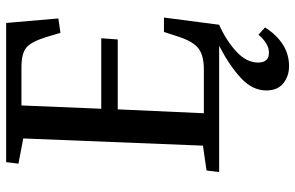

<svg xmlns="http://www.w3.org/2000/svg" viewBox="-192 -558 983 640"><g transform="rotate(-90 300.0 -238.5)"><path d="M46 0 51 -42 134 -54 158 -653 74 -669 79 -710H543L558 -536L510 -529L496 -576Q481 -625 461.5 -642Q442 -659 396 -659H268L257 -393H492L488 -338H255L242 -51H388Q434 -51 457.5 -68.5Q481 -86 497 -135L513 -184H561L537 0Q485 23 448 57Q411 91 411 130Q411 166 444 166Q474 166 504 131L528 153Q504 191 471.5 212Q439 233 399 233Q366 233 342 214Q318 195 318 157Q318 111 359.5 72.5Q401 34 467 0Z"/></g></svg>

Font: Literata 36pt Medium
Style: Italic
Weight: 500
Italic angle: -2°
Designer: Latin by Veronika Burian and Jose Scaglione. Greek by Irene Vlachou. Cyrillic by Vera Evstafieva
Foundry: TypeTogether
Version: Version 3.002